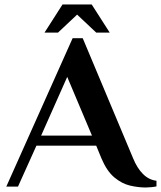

<svg xmlns="http://www.w3.org/2000/svg" viewBox="-20 -830 716 854"><path d="M628 4Q595 4 558.5 -4.5Q522 -13 488.5 -41Q455 -69 431 -126L408 -182H142L60 0H8L303 -660H348L572 -126Q590 -82 616 -56Q642 -30 676 -26V-1Q668 1 653.5 2.5Q639 4 628 4ZM163 -227H389L279 -488ZM178 -685 258 -810H388L468 -685H408L323 -765L238 -685Z"/></svg>

Font: El Messiri
Style: Bold
Weight: 700
Designer: Mohamed Gaber
Foundry: Kief Type Foundry
Version: Version 2.020; ttfautohint (v1.8.3)